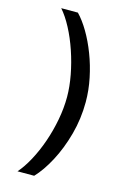

<svg xmlns="http://www.w3.org/2000/svg" viewBox="-130 -733 645 988"><g transform="rotate(15 192.0 -239.5)"><path d="M157.2 195.3H68.4Q97.7 162.1 124.5 112.3Q151.4 62.5 171.9 3.4Q192.4 -55.7 204.1 -118.2Q215.8 -180.7 215.8 -239.3Q215.8 -293.9 204.1 -356Q192.4 -418 171.9 -478.5Q151.4 -539.1 124.5 -589.8Q97.7 -640.6 68.4 -673.8H157.2Q187.5 -642.6 215.8 -594.7Q244.1 -546.9 266.6 -488.3Q289.1 -429.7 302.2 -366.2Q315.4 -302.7 315.4 -239.3Q315.4 -150.4 292.5 -66.4Q269.5 17.6 233.4 85.4Q197.3 153.3 157.2 195.3Z"/></g></svg>

Font: Sen
Style: Regular
Weight: 400
Designer: Kosal Sen, Philatype
Foundry: Philatype
Version: Version 2.000;gftools[0.9.31]